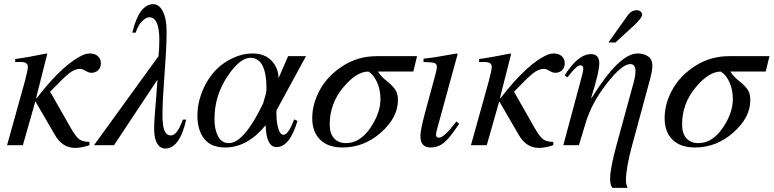

<svg xmlns="http://www.w3.org/2000/svg" viewBox="-20 -698 3719 923"><path d="M153 -225 156 -226Q289 -397 385 -436Q398 -441 411 -441Q437 -441 451 -427.5Q465 -414 465 -394Q465 -373 452 -360.5Q439 -348 419 -348Q407 -348 391 -357.5Q375 -367 365 -367Q339 -367 311 -344.5Q283 -322 221 -257L319 -85Q344 -41 361 -28.5Q378 -16 410 -16V0Q371 13 341 13Q279 13 243 -51L150 -211L90 0H14L100 -309Q114 -362 114 -376Q114 -400 81 -400H53V-414Q106 -421 204 -441L207 -438Z M859 -123H875Q844 16 774 16Q751 16 736 -7.5Q721 -31 721 -78Q721 -105 723.5 -139Q726 -173 730.5 -226Q735 -279 737 -315L528 0H432L742 -428Q746 -464 746 -507Q746 -615 697 -615Q683 -615 664 -597Q645 -579 632 -541H616Q649 -678 717 -678Q745 -678 763 -643Q781 -608 781 -543Q781 -475 771 -342.5Q761 -210 761 -147Q761 -94 770.5 -70.5Q780 -47 802 -47Q832 -47 859 -123Z M1451 -428 1309 -167V-149Q1309 -110 1318 -80Q1327 -50 1343 -50Q1366 -50 1394 -124L1410 -117Q1373 9 1309 9Q1260 9 1257 -96Q1169 11 1063 11Q994 11 961.5 -31Q929 -73 929 -141Q929 -202 953.5 -261.5Q978 -321 1020 -364Q1054 -398 1100.5 -419.5Q1147 -441 1193 -441Q1253 -441 1286 -405.5Q1319 -370 1319 -322L1365 -428ZM1261 -272Q1261 -420 1184 -420Q1132 -420 1071.5 -328Q1011 -236 1011 -125Q1011 -77 1028 -43.5Q1045 -10 1080 -10Q1153 -10 1245 -201Q1246 -207 1250.5 -220.5Q1255 -234 1258 -247Q1261 -260 1261 -272Z M1985 -428 1967 -354H1797Q1812 -330 1838 -309.5Q1864 -289 1878.5 -269.5Q1893 -250 1893 -217Q1893 -133 1811.5 -61Q1730 11 1627 11Q1557 11 1519 -26.5Q1481 -64 1481 -130Q1481 -199 1518 -266.5Q1555 -334 1628 -381Q1701 -428 1791 -428ZM1809 -221Q1809 -267 1792.5 -303Q1776 -339 1751 -354Q1693 -354 1629 -276.5Q1565 -199 1565 -100Q1565 -56 1586 -33Q1607 -10 1643 -10Q1710 -10 1759.5 -82Q1809 -154 1809 -221Z M2174 -114 2187 -103Q2145 -38 2116 -13.5Q2087 11 2050 11Q2001 11 2001 -44Q2001 -73 2023 -155L2071 -332Q2080 -364 2080 -376Q2080 -391 2068.5 -395Q2057 -399 2016 -400V-416Q2062 -420 2176 -441L2180 -438L2086 -95Q2076 -61 2076 -51Q2076 -36 2090 -36Q2115 -36 2174 -114Z M2383 -225 2386 -226Q2519 -397 2615 -436Q2628 -441 2641 -441Q2667 -441 2681 -427.5Q2695 -414 2695 -394Q2695 -373 2682 -360.5Q2669 -348 2649 -348Q2637 -348 2621 -357.5Q2605 -367 2595 -367Q2569 -367 2541 -344.5Q2513 -322 2451 -257L2549 -85Q2574 -41 2591 -28.5Q2608 -16 2640 -16V0Q2601 13 2571 13Q2509 13 2473 -51L2380 -211L2320 0H2244L2330 -309Q2344 -362 2344 -376Q2344 -400 2311 -400H2283V-414Q2336 -421 2434 -441L2437 -438Z M2905 -494 2999 -626Q3016 -649 3042 -649Q3051 -649 3059 -643Q3067 -637 3067 -627Q3067 -612 3027 -575L2939 -494ZM2822 -228 2824 -227Q2957 -441 3045 -441Q3076 -441 3096 -426.5Q3116 -412 3116 -384Q3116 -360 3106 -321L3019 0Q2989 109 2989 171Q2989 186 2997 205H2924Q2913 192 2913 161Q2913 111 2946 -9L3021 -283Q3035 -330 3035 -355Q3035 -390 3010 -390Q2970 -390 2897 -296.5Q2824 -203 2795 -106L2763 0H2688L2770 -305Q2784 -355 2784 -367Q2784 -384 2770 -384Q2766 -384 2761.5 -382Q2757 -380 2752 -375.5Q2747 -371 2742.5 -367Q2738 -363 2732.5 -356.5Q2727 -350 2723.5 -345.5Q2720 -341 2714.5 -334.5Q2709 -328 2707 -326L2695 -336Q2708 -358 2724 -377Q2773 -438 2821 -438Q2861 -438 2861 -393Q2861 -352 2822 -228Z M3679 -428 3661 -354H3491Q3506 -330 3532 -309.5Q3558 -289 3572.5 -269.5Q3587 -250 3587 -217Q3587 -133 3505.5 -61Q3424 11 3321 11Q3251 11 3213 -26.5Q3175 -64 3175 -130Q3175 -199 3212 -266.5Q3249 -334 3322 -381Q3395 -428 3485 -428ZM3503 -221Q3503 -267 3486.5 -303Q3470 -339 3445 -354Q3387 -354 3323 -276.5Q3259 -199 3259 -100Q3259 -56 3280 -33Q3301 -10 3337 -10Q3404 -10 3453.5 -82Q3503 -154 3503 -221Z"/></svg>

Font: STIX
Style: Italic
Weight: 400
Italic angle: -16.33°
Designer: MicroPress Inc., with final additions and corrections provided by Coen Hoffman, Elsevier (retired)
Version: Version 1.1.1